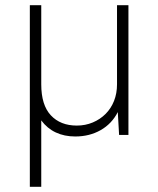

<svg xmlns="http://www.w3.org/2000/svg" viewBox="-20 -520 610 740"><path d="M95 -500H139V-195Q139 -115 176 -75.5Q213 -36 276 -36Q309 -36 337.5 -48Q366 -60 387 -81Q408 -102 419.5 -131Q431 -160 431 -195V-500H475V0H439L434 -88Q411 -43 368 -18.5Q325 6 270 6Q228 6 195 -9.5Q162 -25 139 -56V200H95Z"/></svg>

Font: PT Root UI Light
Style: Regular
Weight: 300
Designer: Vitaly Kuzmin
Foundry: ParaType Ltd.
Version: Version 2.000G